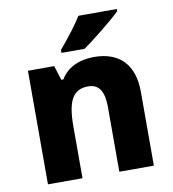

<svg xmlns="http://www.w3.org/2000/svg" viewBox="-85 -839 825 914"><g transform="rotate(-10 328.0 -382.5)"><path d="M245 -605H357C400 -635 508 -721 541 -755V-765H355C335 -732 299 -683 245 -619ZM73 0H240V-250C240 -373 268 -426 342 -426C395 -426 418 -387 418 -314V0H585V-357C585 -486 519 -559 393 -559C322 -559 263 -532 232 -479H222L200 -549H73Z"/></g></svg>

Font: Kathrein 85 Heavy
Style: Regular
Weight: 900
Designer: Lazydogs Typefoundry, based on Open Sans by Ascender Corporation
Foundry: Lazydogs Typefoundry
Version: Version 1.003;PS 001.003;hotconv 1.0.88;makeotf.lib2.5.64775